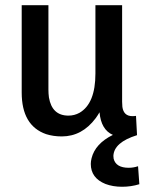

<svg xmlns="http://www.w3.org/2000/svg" viewBox="-20 -508 561 730"><path d="M509.8 192.4 504.9 124Q487.3 129.9 469.7 129.9Q420.9 129.9 412.1 95.7Q411.1 89.8 411.1 85Q413.1 33.2 501 5.9L497.1 -67.4Q491.2 -66.4 483.4 -66.4Q450.2 -66.4 445.3 -101.6Q444.3 -110.4 444.3 -121.1V-488.3H342.8V-228.5Q342.8 -114.3 282.2 -79.1Q262.7 -68.4 240.2 -68.4Q177.7 -68.4 166 -137.7Q164.1 -152.3 164.1 -167V-488.3H62.5V-156.2Q62.5 -30.3 155.3 2Q182.6 10.7 214.8 10.7Q292 10.7 343.8 -58.6Q351.6 -69.3 358.4 -81.1Q364.3 -14.6 409.2 4.9Q341.8 38.1 328.1 93.8Q325.2 105.5 325.2 115.2Q325.2 168.9 380.9 191.4Q409.2 202.1 444.3 202.1Q478.5 202.1 509.8 192.4Z"/></svg>

Font: Yaldevi Colombo SemiBold
Style: Regular
Weight: 600
Designer: Sol Matas, Denzil Rajitha, Kosala Senevirathne and Pathum Egodawatta
Foundry: Mooniak
Version: Version 1.020 ; ttfautohint (v1.6)